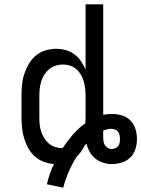

<svg xmlns="http://www.w3.org/2000/svg" viewBox="-20 -755 657 893"><path d="M274 118 198 102Q204 77 212 53.5Q220 30 231 8Q206 6 182.5 -3Q159 -12 141 -28.5Q123 -45 111 -67Q99 -89 92 -112.5Q85 -136 82.5 -160.5Q80 -185 80 -210V-310Q80 -336 82.5 -361.5Q85 -387 93 -411Q101 -435 114 -457.5Q127 -480 146.5 -496.5Q166 -513 191 -520.5Q216 -528 242 -528Q264 -528 286 -522Q308 -516 326 -502.5Q344 -489 356.5 -470.5Q369 -452 378 -432V-735H460V-221Q470 -223 480.5 -224Q491 -225 502 -225Q525 -225 547.5 -218Q570 -211 586.5 -194.5Q603 -178 610 -155Q617 -132 617 -109Q617 -85 610 -62Q603 -39 586 -22.5Q569 -6 546 1Q523 8 499 8Q479 8 459 1.5Q439 -5 423 -18Q407 -31 397 -49Q387 -67 382 -87Q379 -84 376.5 -81Q374 -78 372 -75Q365 -61 356 -48.5Q347 -36 336 -25Q315 8 299.5 44Q284 80 274 118ZM271 -66Q293 -99 319 -129Q345 -159 377 -182Q377 -189 377.5 -196Q378 -203 378 -210V-310Q378 -327 376 -343.5Q374 -360 369.5 -376.5Q365 -393 356.5 -407.5Q348 -422 335.5 -433Q323 -444 306.5 -449.5Q290 -455 273 -455Q256 -455 239.5 -450Q223 -445 209.5 -434Q196 -423 186.5 -408.5Q177 -394 172 -377.5Q167 -361 165 -344Q163 -327 163 -310V-210Q163 -193 164.5 -176Q166 -159 171.5 -143Q177 -127 186 -112.5Q195 -98 208 -87Q221 -76 237.5 -71Q254 -66 271 -66ZM499 -62Q508 -62 516 -65.5Q524 -69 529.5 -76Q535 -83 536.5 -91.5Q538 -100 538 -109Q538 -118 536 -127Q534 -136 528.5 -143Q523 -150 514 -153Q505 -156 496 -156Q487 -156 478 -153.5Q469 -151 460 -148Q460 -141 460 -134Q460 -127 460 -120Q460 -110 461 -100Q462 -90 467 -81.5Q472 -73 480.5 -67.5Q489 -62 499 -62Z"/></svg>

Font: Bmono
Style: Regular
Weight: 400
Monospace: yes
Designer: Belleve Invis
Foundry: Belleve Invis
Version: Version 11.2.2; ttfautohint (v1.8.2)